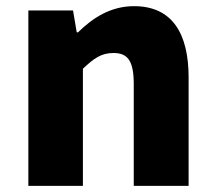

<svg xmlns="http://www.w3.org/2000/svg" viewBox="-20 -603 698 623"><path d="M72 0H249V-380C284 -413 308 -431 348 -431C393 -431 414 -408 414 -330V0H592V-352C592 -494 539 -583 415 -583C338 -583 280 -544 233 -498H229L217 -569H72Z"/></svg>

Font: Noto Sans Korean Black
Style: Bold
Weight: 900
Designer: Ryoko NISHIZUKA (kana & ideographs); Paul D. Hunt (Latin, Greek & Cyrillic); Wenlong ZHANG (bopomofo); Sandoll Communica
Foundry: Adobe Systems Incorporated
Version: Version 1.000;PS 1;hotconv 1.0.78;makeotf.lib2.5.61930